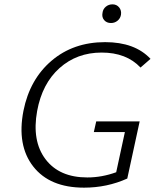

<svg xmlns="http://www.w3.org/2000/svg" viewBox="-20 -858 717 884"><path d="M491 -752Q471 -752 459.5 -765.5Q448 -779 452 -799Q454 -816 467 -827Q480 -838 498 -838Q517 -838 528.5 -824Q540 -810 537 -790Q534 -773 521 -762.5Q508 -752 491 -752ZM151 -347Q126 -209 189.5 -125Q253 -41 382 -41Q449 -41 515 -65L555 -250H412L423 -299H623L566 -36Q473 6 367 6Q209 6 133 -91.5Q57 -189 88 -348Q117 -493 217.5 -578.5Q318 -664 464 -664Q601 -664 673 -587L627 -547Q562 -616 448 -616Q334 -616 254 -544.5Q174 -473 151 -347Z"/></svg>

Font: EauTestInfant Semilight
Style: Italic
Weight: 300
Italic angle: -12°
Designer: Christian Thalmann (Catharsis Fonts)
Version: Version 0.001;PS 000.001;hotconv 1.0.88;makeotf.lib2.5.64775